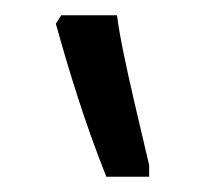

<svg xmlns="http://www.w3.org/2000/svg" viewBox="-20 -834 276 251"><path d="M175 -603V-618L156 -699C146 -742 136 -788 133 -814H60L53 -803C70 -742 91 -673 119 -603Z"/></svg>

Font: Noto Serif Armenian SemiCondensed Medium
Style: Regular
Weight: 500
Width: 4
Designer: Monotype Design Team
Foundry: Monotype Imaging Inc.
Version: Version 2.008